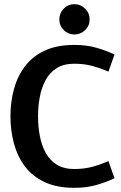

<svg xmlns="http://www.w3.org/2000/svg" viewBox="-20 -890 581 919"><path d="M336 -81Q381 -81 419.5 -91Q458 -101 499 -119L528 -37Q491 -19 443 -5Q395 9 336 9Q252 9 193.5 -18.5Q135 -46 99 -94Q63 -142 46.5 -204Q30 -266 30 -333Q30 -401 46.5 -462.5Q63 -524 99 -572Q135 -620 193.5 -647.5Q252 -675 336 -675Q395 -675 443 -661Q491 -647 528 -629L499 -547Q458 -565 419.5 -575Q381 -585 336 -585Q285 -585 251.5 -564Q218 -543 198.5 -507Q179 -471 170.5 -426Q162 -381 162 -333Q162 -285 170.5 -240Q179 -195 198.5 -159Q218 -123 251.5 -102Q285 -81 336 -81ZM336 -725Q306 -725 285 -746Q264 -767 264 -797Q264 -827 285 -848.5Q306 -870 336 -870Q366 -870 387.5 -848.5Q409 -827 409 -797Q409 -767 387.5 -746Q366 -725 336 -725Z"/></svg>

Font: Epunda Sans SemiBold
Style: Regular
Weight: 600
Designer: Simon Atzbach
Foundry: typofactur
Version: Version 2.204; ttfautohint (v1.8.4.7-5d5b)